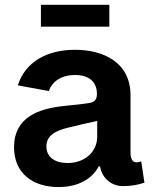

<svg xmlns="http://www.w3.org/2000/svg" viewBox="-20 -757 623 788"><path d="M219.7 10.7C305.7 10.7 359.4 -25.9 385.3 -74.2H390.6C399.4 -22.5 440.4 6.8 483.9 6.8C517.1 6.8 543.9 2.4 572.8 -7.3L559.6 -94.7C551.8 -91.8 546.9 -90.8 539.1 -90.8C522 -90.8 515.6 -110.4 515.6 -128.9V-366.2C515.6 -504.9 398.9 -552.7 288.1 -552.7C171.9 -552.7 83 -502 53.2 -406.7L180.2 -383.3C192.4 -419.4 228.5 -449.2 288.1 -449.2C346.2 -449.2 377.9 -420.4 377.9 -371.1C377.9 -344.2 362.3 -336.4 347.2 -334.5C323.2 -330.1 292 -327.1 244.6 -322.3C137.7 -311.5 37.6 -275.4 37.6 -152.8C37.6 -44.9 115.7 10.7 219.7 10.7ZM257.3 -87.9C206.5 -87.9 170.4 -111.3 170.4 -156.2C170.4 -202.1 210 -221.7 265.1 -234.4C303.2 -244.1 343.8 -252.9 378.9 -260.7V-195.3C378.9 -136.2 330.1 -87.9 257.3 -87.9ZM428.7 -737.3H147.9V-647.5H428.7Z"/></svg>

Font: Raveo SemiBold
Style: Regular
Weight: 600
Designer: Jakub Foglar, Rasmus Andersson (Inter)
Foundry: Jakubfoglar.com
Version: Version 1.100;Glyphs 3.2.3 (3260)